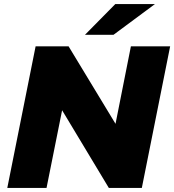

<svg xmlns="http://www.w3.org/2000/svg" viewBox="-20 -929 861 949"><path d="M821 -700 681 0H518L287 -384L210 0H16L156 -700H319L551 -317L627 -700ZM550 -909H746L541 -757H400Z"/></svg>

Font: Idrija
Style: Italic
Weight: 800
Italic angle: -11.3°
Designer: Julieta Ulanovsky
Foundry: Julieta Ulanovsky
Version: Version 7.200